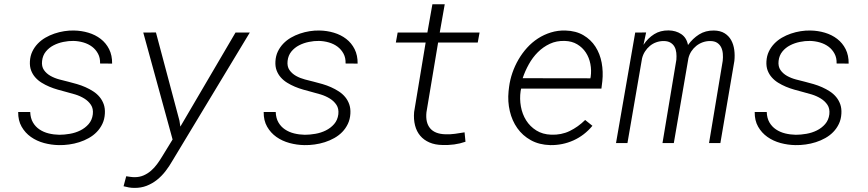

<svg xmlns="http://www.w3.org/2000/svg" viewBox="-20 -684 4148 918"><path d="M423.8 -137.7Q426.8 -164.6 414.8 -182.6Q402.8 -200.7 383.1 -212.9Q363.3 -225.1 339.6 -232.4Q315.9 -239.7 295.9 -244.6Q276.9 -249.5 256.3 -255.4Q235.8 -261.2 216.1 -269.5Q196.3 -277.8 179 -288.6Q161.6 -299.3 148.7 -314Q135.7 -328.6 128.7 -347.4Q121.6 -366.2 123 -390.6Q124.5 -416.5 134.5 -437.5Q144.5 -458.5 160.4 -475.1Q176.3 -491.7 196.8 -503.7Q217.3 -515.6 240.2 -523.4Q263.2 -531.2 286.9 -534.9Q310.5 -538.6 333 -538.1Q369.1 -537.6 402.6 -527.6Q436 -517.6 461.4 -498Q486.8 -478.5 501.7 -449Q516.6 -419.4 516.1 -379.9L458.5 -380.4Q459.5 -407.2 448.7 -427.2Q438 -447.3 420.2 -460.7Q402.3 -474.1 378.9 -481Q355.5 -487.8 331.1 -488.3Q308.1 -488.8 283 -483.6Q257.8 -478.5 236.1 -467.3Q214.4 -456.1 199.2 -437.5Q184.1 -418.9 181.2 -392.6Q178.2 -366.2 190.2 -349.1Q202.1 -332 221.7 -321Q241.2 -310.1 264.4 -304Q287.6 -297.9 307.6 -293Q327.1 -288.1 348.1 -282Q369.1 -275.9 388.9 -267.1Q408.7 -258.3 426.3 -246.8Q443.8 -235.4 456.5 -220Q469.2 -204.6 476.1 -185.1Q482.9 -165.5 481.4 -141.1Q480 -113.8 469.5 -91.8Q459 -69.8 442.6 -53Q426.3 -36.1 404.5 -23.9Q382.8 -11.7 359.1 -4.2Q335.4 3.4 310.3 6.8Q285.2 10.3 261.7 9.8Q225.6 9.3 190.4 -0.2Q155.3 -9.8 127.7 -29.3Q100.1 -48.8 83.3 -78.4Q66.4 -107.9 66.9 -148.4H124.5Q125.5 -119.1 137.5 -98.6Q149.4 -78.1 168.7 -65.2Q188 -52.2 212.6 -46.1Q237.3 -40 263.7 -39.6Q287.1 -39.6 314 -44.2Q340.8 -48.8 364 -60.3Q387.2 -71.8 403.8 -90.8Q420.4 -109.9 423.8 -137.7Z M837.9 -107.4 842.3 -78.6 1106 -528.3H1174.3L804.2 85Q789.6 110.8 771.2 134.5Q752.9 158.2 730.5 176Q708 193.8 681.2 204.3Q654.3 214.8 622.1 214.4Q609.4 214.4 596.4 212.2Q583.5 210 570.8 206.5L583.5 158.7Q593.3 160.2 603.5 161.6Q613.8 163.1 624 163.1Q647 163.1 666.3 154.8Q685.5 146.5 701.7 132.6Q717.8 118.7 731 100.8Q744.1 83 754.9 64.9L805.2 -17.1L665 -528.3L725.6 -528.8Z M1597.7 -137.7Q1600.6 -164.6 1588.6 -182.6Q1576.7 -200.7 1556.9 -212.9Q1537.1 -225.1 1513.4 -232.4Q1489.7 -239.7 1469.7 -244.6Q1450.7 -249.5 1430.2 -255.4Q1409.7 -261.2 1389.9 -269.5Q1370.1 -277.8 1352.8 -288.6Q1335.4 -299.3 1322.5 -314Q1309.6 -328.6 1302.5 -347.4Q1295.4 -366.2 1296.9 -390.6Q1298.3 -416.5 1308.3 -437.5Q1318.4 -458.5 1334.2 -475.1Q1350.1 -491.7 1370.6 -503.7Q1391.1 -515.6 1414.1 -523.4Q1437 -531.2 1460.7 -534.9Q1484.4 -538.6 1506.8 -538.1Q1543 -537.6 1576.4 -527.6Q1609.9 -517.6 1635.3 -498Q1660.6 -478.5 1675.5 -449Q1690.4 -419.4 1689.9 -379.9L1632.3 -380.4Q1633.3 -407.2 1622.6 -427.2Q1611.8 -447.3 1594 -460.7Q1576.2 -474.1 1552.7 -481Q1529.3 -487.8 1504.9 -488.3Q1481.9 -488.8 1456.8 -483.6Q1431.6 -478.5 1409.9 -467.3Q1388.2 -456.1 1373 -437.5Q1357.9 -418.9 1355 -392.6Q1352.1 -366.2 1364 -349.1Q1376 -332 1395.5 -321Q1415 -310.1 1438.2 -304Q1461.4 -297.9 1481.4 -293Q1501 -288.1 1522 -282Q1543 -275.9 1562.7 -267.1Q1582.5 -258.3 1600.1 -246.8Q1617.7 -235.4 1630.4 -220Q1643.1 -204.6 1649.9 -185.1Q1656.7 -165.5 1655.3 -141.1Q1653.8 -113.8 1643.3 -91.8Q1632.8 -69.8 1616.5 -53Q1600.1 -36.1 1578.4 -23.9Q1556.6 -11.7 1533 -4.2Q1509.3 3.4 1484.1 6.8Q1459 10.3 1435.5 9.8Q1399.4 9.3 1364.3 -0.2Q1329.1 -9.8 1301.5 -29.3Q1273.9 -48.8 1257.1 -78.4Q1240.2 -107.9 1240.7 -148.4H1298.3Q1299.3 -119.1 1311.3 -98.6Q1323.2 -78.1 1342.5 -65.2Q1361.8 -52.2 1386.5 -46.1Q1411.1 -40 1437.5 -39.6Q1460.9 -39.6 1487.8 -44.2Q1514.6 -48.8 1537.8 -60.3Q1561 -71.8 1577.6 -90.8Q1594.2 -109.9 1597.7 -137.7Z M2106.4 -663.6 2082.5 -528.3H2272.9L2264.2 -480.5H2074.7L2019 -147.5Q2013.7 -98.1 2036.4 -70.8Q2059.1 -43.5 2108.9 -42Q2132.3 -41 2155.3 -44.2Q2178.2 -47.4 2201.2 -51.3L2205.6 -6.3Q2179.2 2.9 2151.6 6.6Q2124 10.3 2096.2 9.3Q2060.1 8.8 2033.2 -2.9Q2006.3 -14.6 1989 -35.2Q1971.7 -55.7 1964.4 -84.5Q1957 -113.3 1960 -148.4L2015.1 -480.5H1872.6L1881.3 -528.3H2023.4L2047.4 -663.6Z M2610.8 9.8Q2557.6 8.3 2518.1 -13.7Q2478.5 -35.6 2453.4 -71.3Q2428.2 -106.9 2417.5 -152.8Q2406.7 -198.7 2411.6 -247.6L2414.1 -269Q2418.5 -302.7 2429.9 -335.9Q2441.4 -369.1 2459 -399.4Q2476.6 -429.7 2500 -455.6Q2523.4 -481.4 2552 -500Q2580.6 -518.6 2613.8 -528.8Q2647 -539.1 2683.6 -538.1Q2733.9 -536.6 2769.5 -515.6Q2805.2 -494.6 2826.9 -460.9Q2848.6 -427.2 2856.7 -384.3Q2864.7 -341.3 2859.9 -295.9L2855.5 -260.3H2471.7L2469.2 -248.5Q2463.9 -211.4 2470.5 -174.8Q2477.1 -138.2 2495.6 -108.6Q2514.2 -79.1 2544.2 -60.3Q2574.2 -41.5 2615.2 -40Q2663.6 -38.1 2703.9 -57.6Q2744.1 -77.1 2777.8 -110.4L2812.5 -82.5Q2774.4 -36.6 2722.2 -12.9Q2669.9 10.7 2610.8 9.8ZM2680.7 -488.3Q2641.1 -489.7 2608.9 -474.6Q2576.7 -459.5 2551.5 -434.3Q2526.4 -409.2 2508.3 -376.5Q2490.2 -343.8 2479 -310.1L2802.7 -309.6L2804.2 -316.9Q2808.6 -348.1 2802.7 -378.4Q2796.9 -408.7 2781 -432.9Q2765.1 -457 2739.7 -472.2Q2714.4 -487.3 2680.7 -488.3Z M3069.3 -528.8 3056.6 -469.7Q3078.1 -502 3107.7 -520.5Q3137.2 -539.1 3176.8 -538.6Q3211.4 -538.1 3237.1 -521Q3262.7 -503.9 3269.5 -468.8Q3292 -500 3322.5 -519.3Q3353 -538.6 3393.1 -538.1Q3424.3 -537.6 3444.6 -524.9Q3464.8 -512.2 3476.1 -491.7Q3487.3 -471.2 3490.7 -445.3Q3494.1 -419.4 3491.2 -392.6L3424.3 0H3370.1L3435.5 -393.1Q3437.5 -410.2 3436 -427.2Q3434.6 -444.3 3428 -457.8Q3421.4 -471.2 3408.7 -479.5Q3396 -487.8 3375 -487.8Q3356.4 -487.8 3339.6 -481.7Q3322.8 -475.6 3309.1 -464.6Q3295.4 -453.6 3285.6 -438.7Q3275.9 -423.8 3271.5 -405.8L3201.7 0H3147.5L3213.9 -398.4Q3215.3 -415.5 3213.6 -431.6Q3211.9 -447.8 3205.1 -460.2Q3198.2 -472.7 3185.5 -480.2Q3172.9 -487.8 3152.8 -487.8Q3134.3 -487.8 3117.4 -481.7Q3100.6 -475.6 3087.2 -464.4Q3073.7 -453.1 3064 -438Q3054.2 -422.9 3049.8 -404.8L2980 0H2925.3L3017.1 -528.3Z M3945.3 -137.7Q3948.2 -164.6 3936.3 -182.6Q3924.3 -200.7 3904.5 -212.9Q3884.8 -225.1 3861.1 -232.4Q3837.4 -239.7 3817.4 -244.6Q3798.3 -249.5 3777.8 -255.4Q3757.3 -261.2 3737.5 -269.5Q3717.8 -277.8 3700.4 -288.6Q3683.1 -299.3 3670.2 -314Q3657.2 -328.6 3650.1 -347.4Q3643.1 -366.2 3644.5 -390.6Q3646 -416.5 3656 -437.5Q3666 -458.5 3681.9 -475.1Q3697.8 -491.7 3718.3 -503.7Q3738.8 -515.6 3761.7 -523.4Q3784.7 -531.2 3808.3 -534.9Q3832 -538.6 3854.5 -538.1Q3890.6 -537.6 3924.1 -527.6Q3957.5 -517.6 3982.9 -498Q4008.3 -478.5 4023.2 -449Q4038.1 -419.4 4037.6 -379.9L3980 -380.4Q3981 -407.2 3970.2 -427.2Q3959.5 -447.3 3941.7 -460.7Q3923.8 -474.1 3900.4 -481Q3877 -487.8 3852.5 -488.3Q3829.6 -488.8 3804.4 -483.6Q3779.3 -478.5 3757.6 -467.3Q3735.8 -456.1 3720.7 -437.5Q3705.6 -418.9 3702.6 -392.6Q3699.7 -366.2 3711.7 -349.1Q3723.6 -332 3743.2 -321Q3762.7 -310.1 3785.9 -304Q3809.1 -297.9 3829.1 -293Q3848.6 -288.1 3869.6 -282Q3890.6 -275.9 3910.4 -267.1Q3930.2 -258.3 3947.8 -246.8Q3965.3 -235.4 3978 -220Q3990.7 -204.6 3997.6 -185.1Q4004.4 -165.5 4002.9 -141.1Q4001.5 -113.8 3991 -91.8Q3980.5 -69.8 3964.1 -53Q3947.8 -36.1 3926 -23.9Q3904.3 -11.7 3880.6 -4.2Q3856.9 3.4 3831.8 6.8Q3806.6 10.3 3783.2 9.8Q3747.1 9.3 3711.9 -0.2Q3676.8 -9.8 3649.2 -29.3Q3621.6 -48.8 3604.7 -78.4Q3587.9 -107.9 3588.4 -148.4H3646Q3647 -119.1 3658.9 -98.6Q3670.9 -78.1 3690.2 -65.2Q3709.5 -52.2 3734.1 -46.1Q3758.8 -40 3785.2 -39.6Q3808.6 -39.6 3835.4 -44.2Q3862.3 -48.8 3885.5 -60.3Q3908.7 -71.8 3925.3 -90.8Q3941.9 -109.9 3945.3 -137.7Z"/></svg>

Font: TypoPRO Roboto Mono
Style: Italic
Weight: 300
Designer: Google
Version: Version 2.000986; 2015; ttfautohint (v1.3)